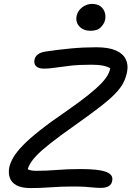

<svg xmlns="http://www.w3.org/2000/svg" viewBox="-20 -951 670 979"><path d="M137 8Q89 8 63.5 -6.5Q38 -21 30 -44.5Q22 -68 27 -97Q33 -123 49 -150Q65 -177 97.5 -210.5Q130 -244 184.5 -287Q239 -330 321 -386Q387 -432 430 -466.5Q473 -501 498.5 -528Q524 -555 534 -577.5Q544 -600 544 -622L556 -592Q547 -601 533.5 -607.5Q520 -614 499 -617.5Q478 -621 443 -621Q384 -621 339.5 -616Q295 -611 262 -606Q229 -601 204 -601Q187 -601 175.5 -606Q164 -611 158.5 -621Q153 -631 156 -647Q159 -662 172.5 -673Q186 -684 211 -688Q278 -698 342 -704Q406 -710 471 -710Q533 -710 570 -694Q607 -678 621 -649.5Q635 -621 628 -585Q622 -554 608.5 -528Q595 -502 566.5 -472.5Q538 -443 488 -404.5Q438 -366 359 -310Q285 -258 238 -221Q191 -184 165 -156.5Q139 -129 128 -105.5Q117 -82 115 -57L98 -109Q108 -95 122.5 -87.5Q137 -80 165 -80Q216 -80 271.5 -84.5Q327 -89 387 -89Q450 -89 487.5 -83Q525 -77 541 -63.5Q557 -50 552 -28Q549 -11 534.5 -2Q520 7 495 7Q472 7 454.5 5Q437 3 414 1.5Q391 0 352 0Q293 0 239 4Q185 8 137 8ZM442 -794Q405 -794 384.5 -816.5Q364 -839 371 -871Q377 -897 399.5 -914Q422 -931 449 -931Q476 -931 492 -919Q508 -907 514 -888.5Q520 -870 516 -850Q512 -831 494.5 -812.5Q477 -794 442 -794Z"/></svg>

Font: Shantell Sans
Style: Italic
Weight: 400
Italic angle: -11°
Designer: Stephen Nixon, Anya Danilova, Shantell Martin
Foundry: Arrow Type
Version: Version 1.011;[c5ecc13dd]